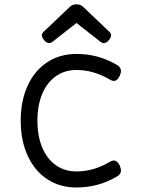

<svg xmlns="http://www.w3.org/2000/svg" viewBox="-20 -833 640 864"><path d="M352.5 -803.7 472.2 -689.9Q480 -682.6 480 -673.8Q480 -663.6 468.8 -650.9Q458.5 -639.2 447.3 -639.2Q439.5 -639.2 432.1 -645L324.2 -729.5L216.3 -645Q209 -639.2 201.2 -639.2Q189.9 -639.2 179.7 -650.9Q168.5 -663.6 168.5 -673.8Q168.5 -682.6 176.3 -689.9L295.9 -803.7Q306.6 -813.5 324.2 -813.5Q341.8 -813.5 352.5 -803.7ZM506.3 -541Q524.4 -530.3 524.4 -513.7Q524.4 -504.4 518.1 -490.2Q507.8 -468.8 492.2 -468.8Q485.4 -468.8 475.6 -474.1Q401.9 -518.1 324.2 -518.1Q271.5 -518.1 231.7 -490.2Q191.9 -462.4 170.2 -410.9Q148.4 -359.4 148.4 -290Q148.4 -220.7 170.2 -168.9Q191.9 -117.2 231.7 -89.4Q271.5 -61.5 324.2 -61.5Q401.9 -61.5 475.6 -105.5Q485.4 -110.8 492.2 -110.8Q507.8 -110.8 518.1 -89.4Q524.4 -75.2 524.4 -65.9Q524.4 -49.3 506.3 -38.6Q461.9 -13.2 417.5 -1.2Q373 10.7 324.2 10.7Q249.5 10.7 192.6 -26.6Q135.7 -64 104.5 -132.3Q73.2 -200.7 73.2 -290Q73.2 -379.4 104.5 -447.5Q135.7 -515.6 192.6 -553Q249.5 -590.3 324.2 -590.3Q373 -590.3 417.5 -578.4Q461.9 -566.4 506.3 -541Z"/></svg>

Font: Courier Prime Sans
Style: Regular
Weight: 400
Designer: Alan Dague-Greene
Foundry: Quote-Unquote Apps
Version: Version 3.020